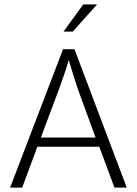

<svg xmlns="http://www.w3.org/2000/svg" viewBox="-20 -854 623 874"><path d="M311 -710H269L359 -834H422ZM267 -630H319L557 0H501L432 -186H150L81 0H26ZM166 -228H415L336 -444Q334 -450 329 -465Q324 -480 318 -499Q312 -518 305.5 -539Q299 -560 294 -578H292Q287 -560 280.5 -540Q274 -520 267.5 -501.5Q261 -483 255.5 -468Q250 -453 247 -444Z"/></svg>

Font: Ek Mukta ExtraLight
Style: Regular
Weight: 275
Designer: Girish Dalvi and Yashodeep Gholap
Foundry: Ek Type
Version: Version 2.538;PS 1.002;hotconv 16.6.51;makeotf.lib2.5.65220;